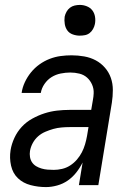

<svg xmlns="http://www.w3.org/2000/svg" viewBox="-20 -753 540 781"><path d="M167 8Q135 8 104.5 0Q74 -8 53 -28Q32 -48 25 -79Q18 -110 23 -142Q27 -167 38.5 -192Q50 -217 68.5 -237Q87 -257 111.5 -270.5Q136 -284 161 -292Q186 -300 211.5 -303Q237 -306 263 -306H351L358 -347Q359 -353 360 -360Q361 -367 361 -373Q362 -392 354.5 -409Q347 -426 334 -437.5Q321 -449 303 -453.5Q285 -458 266 -458Q247 -458 227 -454Q207 -450 190 -439.5Q173 -429 161 -411.5Q149 -394 146 -375H68Q71 -397 81 -418.5Q91 -440 106 -458.5Q121 -477 140.5 -491Q160 -505 182 -513.5Q204 -522 226.5 -525Q249 -528 271 -528Q297 -528 322.5 -523.5Q348 -519 369.5 -507.5Q391 -496 407 -477.5Q423 -459 431 -436Q439 -413 439 -387Q439 -361 435 -335L380 0H301L316 -92Q305 -70 290 -51Q275 -32 255.5 -18.5Q236 -5 212.5 1.5Q189 8 167 8ZM199 -62Q215 -62 232.5 -66Q250 -70 265.5 -80Q281 -90 293 -104Q305 -118 313 -133.5Q321 -149 326 -166Q331 -183 334 -200L340 -236H263Q247 -236 230 -234.5Q213 -233 197 -228.5Q181 -224 164.5 -217Q148 -210 135 -198.5Q122 -187 113.5 -171.5Q105 -156 102 -139Q100 -127 102 -114.5Q104 -102 110.5 -92.5Q117 -83 127 -77Q137 -71 149 -67.5Q161 -64 173.5 -63Q186 -62 199 -62ZM304 -608Q290 -608 276 -613Q262 -618 254 -629Q246 -640 243.5 -655Q241 -670 243 -685Q245 -695 250.5 -705Q256 -715 264.5 -721.5Q273 -728 283.5 -730.5Q294 -733 305 -733Q319 -733 333 -727.5Q347 -722 355.5 -711Q364 -700 366.5 -685Q369 -670 366 -655Q364 -645 358.5 -635Q353 -625 344.5 -618.5Q336 -612 325.5 -610Q315 -608 304 -608Z"/></svg>

Font: Iosevka Oblique
Style: Regular
Weight: 400
Italic angle: -9°
Monospace: yes
Designer: Belleve Invis
Foundry: Belleve Invis
Version: Version 32.5.0; ttfautohint (v1.8.4)